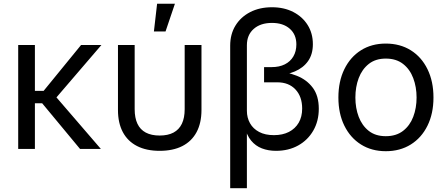

<svg xmlns="http://www.w3.org/2000/svg" viewBox="-20 -775 2324 999"><path d="M161.6 -541V0H74.7V-541ZM507.8 -541 247.6 -237.8H128.4V-302.2H207L401.9 -541ZM396.5 0 197.3 -240.2 243.7 -303.2 504.9 0Z M810.5 9.8Q741.7 9.8 693.1 -15.1Q644.5 -40 619.1 -87.6Q593.8 -135.3 593.8 -202.6V-541H680.7V-207Q680.7 -161.6 695.1 -131.1Q709.5 -100.6 738.5 -85.2Q767.6 -69.8 810.5 -69.8Q854 -69.8 882.8 -85.2Q911.6 -100.6 926.3 -131.1Q940.9 -161.6 940.9 -207V-541H1028.3V-202.6Q1028.3 -135.3 1002.9 -87.6Q977.5 -40 929 -15.1Q880.4 9.8 810.5 9.8ZM780.8 -611.3 797.4 -755.4H890.1L841.3 -611.3Z M1177.7 204.1V-537.6Q1177.7 -597.2 1205.1 -641.8Q1232.4 -686.5 1281.5 -711.9Q1330.6 -737.3 1395 -737.3Q1458 -737.3 1505.9 -712.6Q1553.7 -688 1580.8 -644.8Q1607.9 -601.6 1607.9 -544.9Q1607.9 -492.7 1583 -457.3Q1558.1 -421.9 1513.7 -403.1Q1469.2 -384.3 1409.7 -379.9V-405.3Q1472.7 -401.4 1524.7 -380.6Q1576.7 -359.9 1607.7 -318.1Q1638.7 -276.4 1638.7 -209Q1638.7 -145 1610.1 -95.5Q1581.5 -45.9 1531.5 -18.1Q1481.4 9.8 1416 9.8Q1376 9.8 1342.8 -2.9Q1309.6 -15.6 1286.4 -43.7Q1263.2 -71.8 1252.9 -117.7L1264.6 -120.1V204.1ZM1405.3 -71.8Q1450.2 -71.8 1483.2 -88.6Q1516.1 -105.5 1534.2 -136.5Q1552.2 -167.5 1552.2 -210Q1552.2 -272.5 1517.3 -309.6Q1482.4 -346.7 1422.9 -346.7H1354V-425.8H1393.6Q1433.1 -425.8 1461.9 -440.2Q1490.7 -454.6 1506.3 -481.2Q1522 -507.8 1522 -543.9Q1522 -595.7 1487.5 -625.7Q1453.1 -655.8 1395 -655.8Q1335.4 -655.8 1300 -624.5Q1264.6 -593.3 1264.6 -539.6V-198.7Q1264.6 -162.6 1280.8 -133.8Q1296.9 -105 1328.4 -88.4Q1359.9 -71.8 1405.3 -71.8Z M1987.3 11.7Q1913.6 11.7 1858.2 -23.2Q1802.7 -58.1 1771.7 -121.1Q1740.7 -184.1 1740.7 -267.6Q1740.7 -351.6 1771.7 -415Q1802.7 -478.5 1858.2 -513.4Q1913.6 -548.3 1987.3 -548.3Q2061.5 -548.3 2117.4 -513.4Q2173.3 -478.5 2204.3 -415Q2235.4 -351.6 2235.4 -267.6Q2235.4 -184.1 2204.3 -121.1Q2173.3 -58.1 2117.4 -23.2Q2061.5 11.7 1987.3 11.7ZM1987.3 -66.4Q2041.5 -66.4 2077.1 -94Q2112.8 -121.6 2130.1 -167.2Q2147.5 -212.9 2147.5 -267.6Q2147.5 -322.3 2130.1 -368.4Q2112.8 -414.6 2077.1 -442.4Q2041.5 -470.2 1987.3 -470.2Q1934.1 -470.2 1898.9 -442.4Q1863.8 -414.6 1846.4 -368.7Q1829.1 -322.8 1829.1 -267.6Q1829.1 -212.9 1846.4 -167.2Q1863.8 -121.6 1898.7 -94Q1933.6 -66.4 1987.3 -66.4Z"/></svg>

Font: Inter 17pt
Style: Regular
Weight: 400
Version: Version 4.001;git-66647c0bb